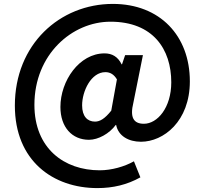

<svg xmlns="http://www.w3.org/2000/svg" viewBox="-20 -772 1047 982"><path d="M478 190C558 190 630 173 698 135L665 53C617 80 551 99 490 99C308 99 156 -13 156 -236C156 -494 349 -661 545 -661C763 -661 856 -520 856 -351C856 -221 785 -139 716 -139C662 -139 644 -173 662 -246L711 -490H620L604 -443H602C583 -482 553 -499 515 -499C385 -499 289 -358 289 -225C289 -121 349 -57 435 -57C482 -57 539 -88 572 -133H574C585 -77 637 -47 701 -47C816 -47 951 -151 951 -356C951 -589 798 -752 557 -752C286 -752 56 -545 56 -232C56 51 252 190 478 190ZM466 -150C427 -150 400 -177 400 -233C400 -306 446 -403 519 -403C544 -403 563 -391 578 -366L549 -206C517 -166 492 -150 466 -150Z"/></svg>

Font: Noto Sans Japanese Bold
Style: Bold
Weight: 700
Designer: Ryoko NISHIZUKA (kana & ideographs); Paul D. Hunt (Latin, Greek & Cyrillic); Wenlong ZHANG (bopomofo); Sandoll Communica
Foundry: Adobe Systems Incorporated
Version: Version 1.000;PS 1;hotconv 1.0.78;makeotf.lib2.5.61930